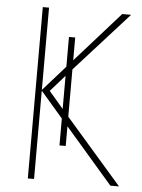

<svg xmlns="http://www.w3.org/2000/svg" viewBox="-52 -755 589 797"><g transform="rotate(5 242.5 -357.0)"><path d="M239 -148H213V-260L120 -368V0H94V-714H120V-371L213 -476V-600H239V-505L425 -714H462L239 -467V-270L474 0H438L239 -230ZM153 -370 213 -300V-438Z"/></g></svg>

Font: Noto Sans SemiCondensed Thin
Style: Regular
Weight: 100
Width: 4
Designer: Monotype Design Team
Foundry: Monotype Imaging Inc.
Version: Version 2.013; ttfautohint (v1.8.4.7-5d5b)